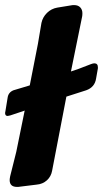

<svg xmlns="http://www.w3.org/2000/svg" viewBox="-77 -742 405 755"><path d="M72 -569 86 -652Q91 -675 108 -691.5Q125 -708 148 -712L203 -721Q207 -722 214 -722Q230 -722 238.5 -713Q247 -704 247 -690Q247 -682 246 -677L202 -461L229 -470L281 -490Q289 -493 294 -493Q308 -493 308 -477Q308 -471 307 -468L301 -434Q296 -399 262 -387L184 -362L128 -71Q124 -48 107.5 -33Q91 -18 67 -16L2 -8Q-2 -7 -10 -7Q-39 -7 -39 -34Q-39 -39 -37 -49L-13 -145L20 -307Q18 -307 17 -306L-37 -288Q-45 -286 -47 -286Q-57 -286 -57 -298Q-57 -297 -55 -309L-47 -358Q-44 -379 -24 -387L36 -405Q37 -406 40 -406Z"/></svg>

Font: Bangerz 2
Style: Regular
Weight: 400
Designer: vernon adams
Foundry: Vernon Adams
Version: Version 2.10;December 28, 2023;FontCreator 13.0.0.2683 64-bi